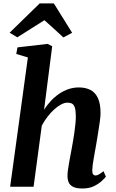

<svg xmlns="http://www.w3.org/2000/svg" viewBox="-20 -1068 662 1098"><path d="M451.5 10Q416 10 397.2 0Q378.5 -10 372 -27Q365.5 -44 366 -65Q366 -78 368.5 -95.5Q371 -113 374.5 -133.8Q378 -154.5 382.2 -176Q386.5 -197.5 390 -218Q393.5 -238.5 397.8 -262.2Q402 -286 405.5 -311.5Q409 -337 411.5 -361.5Q414 -386 413.5 -407.5Q413 -437 408 -452.8Q403 -468.5 392.8 -474.8Q382.5 -481 366.5 -481Q349 -481 329.2 -470.5Q309.5 -460 289.5 -441.8Q269.5 -423.5 251.2 -399.8Q233 -376 219 -349.5L172 0H38L139.5 -739.5L73 -759.5L80 -797L252 -817L278.5 -803.5L232 -440.5Q249.5 -468 271.2 -491.2Q293 -514.5 318.5 -531.8Q344 -549 372.2 -558.5Q400.5 -568 431 -568Q468 -568 496 -554.2Q524 -540.5 539.5 -508Q555 -475.5 555 -421Q555 -404 550.8 -373Q546.5 -342 541 -308Q535.5 -274 531 -247Q527.5 -228.5 524 -207.8Q520.5 -187 516.8 -166.8Q513 -146.5 510.5 -127.8Q508 -109 507.5 -94Q507.5 -76.5 513 -70.5Q518.5 -64.5 525.5 -64.5Q535 -64.5 544.8 -70Q554.5 -75.5 572 -89L585.5 -57.5Q580.5 -51 563.5 -34.5Q546.5 -18 518.5 -4Q490.5 10 451.5 10ZM35 -881 207 -1048.5H288L392.5 -880.5L342.5 -854Q315.5 -878.5 288.5 -903.5Q261.5 -928.5 234 -952.5Q195.5 -928.5 156.8 -903.8Q118 -879 79 -854.5Z"/></svg>

Font: Merriweather
Style: Bold Italic
Weight: 700
Italic angle: -7.8°
Version: Version 2.101